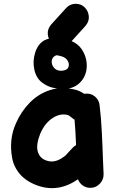

<svg xmlns="http://www.w3.org/2000/svg" viewBox="-20 -985 616 1012"><path d="M459 5Q487 4 507 -17.5Q527 -39 526 -68Q525 -84 523 -137L520 -215Q519 -240 517 -283Q515 -326 512 -361Q509 -396 505 -430Q502 -459 479.5 -477Q457 -495 428 -491H423Q401 -506 378 -512Q304 -530 243 -510Q182 -490 136.5 -443.5Q91 -397 64 -335Q26 -250 44 -153Q52 -106 86 -66Q121 -27 178 -7Q287 32 391 -40Q399 -19 417.5 -6.5Q436 6 459 5ZM224 -139Q189 -151 179 -186.5Q169 -222 192 -280Q216 -336 257.5 -363Q299 -390 340 -378L349 -372L363 -361L373 -354Q378 -296 381 -220Q373 -216 367 -210L344 -186L328 -168Q322 -162 314 -157Q268 -123 224 -139ZM309 -516Q362 -515 395.5 -544Q429 -573 436 -619Q442 -665 421 -708Q403 -745 368.5 -763Q334 -781 288 -788Q258 -787 244 -769Q230 -751 235.5 -729Q241 -707 269 -695Q278 -694 287 -692.5Q296 -691 305 -688Q328 -681 337.5 -663.5Q347 -646 340 -630Q333 -614 305 -612Q278 -611 264 -628.5Q250 -646 253 -666.5Q256 -687 280 -695Q306 -710 309.5 -732Q313 -754 297.5 -770.5Q282 -787 252 -786Q219 -776 213 -772Q180 -753 165.5 -708Q151 -663 161 -618Q171 -572 203 -549Q228 -531 251.5 -524.5Q275 -518 309 -516ZM305 -739Q334 -741 353 -763L431 -849Q451 -873 448 -900.5Q445 -928 425.5 -947Q406 -966 375 -965Q346 -963 327 -941L249 -855Q229 -831 232 -803.5Q235 -776 254.5 -757Q274 -738 305 -739Z"/></svg>

Font: Balsamiq Sans
Style: Bold
Weight: 700
Designer: Michael Angeles
Foundry: Balsamiq SRL
Version: Version 1.020; ttfautohint (v1.8.4.7-5d5b);gftools[0.9.26]